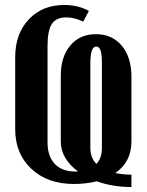

<svg xmlns="http://www.w3.org/2000/svg" viewBox="-20 -729 589 771"><path d="M170.9 -543.9V-157.2Q170.9 -101.1 200.2 -70.6Q229.5 -40 284.2 -40Q290 -40 293 -41Q260.3 -64.5 242.2 -95.2Q224.1 -126 224.1 -160.2V-425.8Q224.1 -501.5 262.5 -546.6Q300.8 -591.8 365.2 -591.8Q430.2 -591.8 469 -545.4Q507.8 -499 507.8 -420.9V-161.1Q507.8 -78.6 442.9 -34.2Q473.6 -27.8 507.8 -27.8V22Q431.2 22 369.1 -1Q325.2 9.8 276.9 9.8Q170.9 9.8 106 -51Q41 -111.8 41 -210V-499Q41 -593.3 95.5 -651.1Q149.9 -709 237.8 -709Q293.9 -709 336.9 -685.1L314 -642.1Q278.8 -659.2 246.1 -659.2Q205.6 -659.2 188.2 -632.8Q170.9 -606.4 170.9 -543.9ZM367.2 -70.8Q389.2 -94.2 389.2 -134.8V-476.1Q389.2 -511.2 383.8 -526.6Q378.4 -542 366.2 -542Q342.8 -542 342.8 -475.1V-134.8Q342.8 -95.2 367.2 -70.8Z"/></svg>

Font: Moniqa Black Paragraph
Style: Regular
Weight: 900
Designer: Rajesh Rajput
Foundry: Rajesh Rajput
Version: Version 1.000